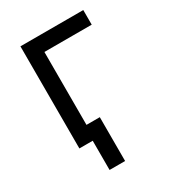

<svg xmlns="http://www.w3.org/2000/svg" viewBox="-173 -639 797 889"><g transform="rotate(-30 226.0 -195.0)"><path d="M413.1 -545.9V-467.8H160.2V0H77.1V-545.9ZM148.4 156.2V0H112.3V-78.1H231.4V156.2Z"/></g></svg>

Font: Inter
Style: Regular
Weight: 400
Designer: Rasmus Andersson
Foundry: rsms
Version: Version 4.000;git-8c9346024